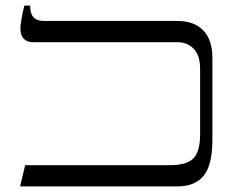

<svg xmlns="http://www.w3.org/2000/svg" viewBox="-20 -667 849 687"><path d="M70 -76H589Q649 -76 672.5 -101Q696 -126 696 -185V-421Q696 -468 673.5 -492Q651 -516 614 -516H100Q53 -516 53 -565Q53 -588 67 -647H88V-644Q88 -592 137 -592H614Q675 -592 707.5 -558Q740 -524 740 -461V-168Q740 -77 709 -38.5Q678 0 614 0H52Z"/></svg>

Font: Noto Serif Hebrew Light
Style: Regular
Weight: 300
Designer: Monotype Design Team
Foundry: Monotype Imaging Inc.
Version: Version 1.000